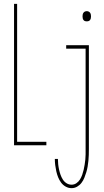

<svg xmlns="http://www.w3.org/2000/svg" viewBox="-20 -755 540 998"><path d="M53 0V-735H69V-18H221V0ZM431 -644Q426 -644 421.5 -645.5Q417 -647 414 -651Q411 -655 410 -660Q409 -665 409 -670Q409 -675 410 -680Q411 -685 414 -689Q417 -693 421.5 -695Q426 -697 431 -697Q436 -697 440.5 -695Q445 -693 448 -689Q451 -685 452 -680Q453 -675 453 -670Q453 -665 452 -660Q451 -655 448 -651Q445 -647 440.5 -645.5Q436 -644 431 -644ZM352 223Q336 223 321.5 215Q307 207 297.5 194Q288 181 282 166Q276 151 272.5 135Q269 119 267 103Q265 87 265 71H281Q281 85 282.5 99Q284 113 287 126.5Q290 140 294.5 153Q299 166 306.5 178Q314 190 326 197.5Q338 205 352 205Q366 205 377.5 197Q389 189 396 177.5Q403 166 407.5 153Q412 140 415 127Q418 114 420 101Q422 88 423.5 74.5Q425 61 425 47.5Q425 34 425 20V-502H324V-520H442V20Q442 35 441.5 50.5Q441 66 439.5 81Q438 96 435.5 111Q433 126 428.5 140.5Q424 155 418.5 169Q413 183 403.5 195.5Q394 208 380.5 215.5Q367 223 352 223Z"/></svg>

Font: Iosevka SS18 Thin
Style: Regular
Weight: 100
Monospace: yes
Designer: Belleve Invis
Foundry: Belleve Invis
Version: Version 25.1.1; ttfautohint (v1.8.4)